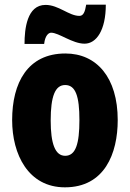

<svg xmlns="http://www.w3.org/2000/svg" viewBox="-20 -792 558 822"><path d="M85 -604H169C173 -640 188 -652 199 -652C232 -652 290 -605 342 -605C393 -605 433 -663 433 -772H349C344 -741 337 -724 320 -724C275 -724 231 -771 175 -771C95 -771 85 -667 85 -604ZM484 -278C484 -460 394 -563 260 -563C98 -563 32 -437 32 -278C32 -131 101 10 258 10C428 10 484 -135 484 -278ZM197 -276C197 -380 216 -428 259 -428C304 -428 320 -379 320 -278C320 -176 304 -125 259 -125C216 -125 197 -177 197 -276Z"/></svg>

Font: Noto Sans Bengali ExtraCondensed Black
Style: Regular
Weight: 900
Width: 2
Designer: Joana Ranito - Universal Thirst; Jelle Bosma - Monotype Design Team
Foundry: Universal Thirst ehf.
Version: Version 3.000